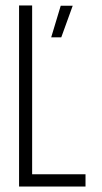

<svg xmlns="http://www.w3.org/2000/svg" viewBox="-20 -685 374 705"><path d="M50 0V-665H98V-45H294V0ZM205 -548H168L203 -664H247Z"/></svg>

Font: Sulphur Point Light
Style: Regular
Weight: 300
Designer: Noponies / Dale Sattler
Foundry: Noponies
Version: Version 1.000; ttfautohint (v1.8)